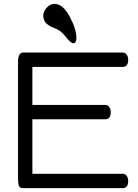

<svg xmlns="http://www.w3.org/2000/svg" viewBox="-20 -970 712 990"><path d="M73 -51V-650Q73 -699 99 -699H613Q626 -699 633.5 -688Q641 -677 641 -662Q641 -625 613 -625H147V-429H523Q536 -429 543.5 -418Q551 -407 551 -392Q551 -355 523 -355H147V-74H613Q626 -74 633.5 -63Q641 -52 641 -37Q641 0 613 0H99Q82 0 77.5 -12Q73 -24 73 -51ZM203 -891Q203 -911 221 -930.5Q239 -950 261 -950Q304 -950 339 -885Q374 -820 374 -774Q374 -747 357 -747Q346 -747 320.5 -778.5Q295 -810 275 -819Q271 -821 258.5 -826Q246 -831 241 -833.5Q236 -836 227 -842.5Q218 -849 214 -854.5Q210 -860 206.5 -869.5Q203 -879 203 -891Z"/></svg>

Font: Happy Monkey
Style: Regular
Weight: 400
Version: Version 1.001